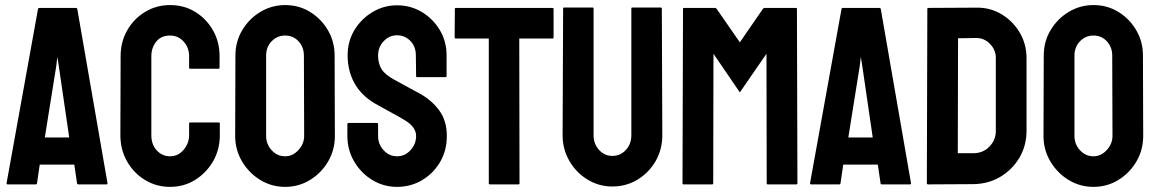

<svg xmlns="http://www.w3.org/2000/svg" viewBox="-20 -727 4563 757"><path d="M5.9 -4.9 129.9 -691.9Q130.9 -695.8 134.8 -695.8H279.8Q283.7 -695.8 284.7 -691.9L403.8 -4.9Q404.3 0 399.9 0H289.1Q284.2 0 283.7 -4.9L272.9 -78.1H136.7L126 -4.9Q125.5 0 121.1 0H9.8Q5.9 0 5.9 -4.9ZM211.9 -465.8 206.1 -502.9 201.7 -465.8 156.7 -185.1H252.9Z M650.4 9.8Q596.2 9.8 551.3 -17.6Q506.8 -44.9 480.7 -91.1Q454.6 -137.2 454.6 -193.8L455.6 -505.9Q455.6 -561.5 481 -606.4Q506.3 -651.9 551 -679.4Q595.7 -707 650.4 -707Q706.1 -707 749.5 -680.2Q793.5 -653.3 819.6 -607.7Q845.7 -562 845.7 -505.9V-460Q845.7 -456.1 841.8 -456.1H729.5Q725.6 -456.1 725.6 -460V-505.9Q725.6 -539.1 704.1 -563Q682.6 -586.9 650.4 -586.9Q614.7 -586.9 595.7 -562.5Q576.7 -538.1 576.7 -505.9V-193.8Q576.7 -157.2 598.1 -134Q619.6 -110.8 650.4 -110.8Q682.6 -110.8 704.1 -136.5Q725.6 -162.1 725.6 -193.8V-240.2Q725.6 -244.1 729.5 -244.1H842.8Q846.7 -244.1 846.7 -240.2V-193.8Q846.7 -137.7 820.3 -91.3Q793.5 -45.4 749.5 -17.8Q705.6 9.8 650.4 9.8Z M1104 9.8Q1050.8 9.8 1005.9 -17.6Q961.4 -44.9 934.3 -90.6Q907.2 -136.2 907.2 -190.9L908.2 -507.8Q908.2 -563.5 935.1 -607.9Q961.4 -652.8 1006.3 -679.9Q1051.3 -707 1104 -707Q1158.7 -707 1202.1 -680.2Q1246.1 -653.3 1272.7 -608.2Q1299.3 -563 1299.3 -507.8L1300.3 -190.9Q1300.3 -136.2 1273.9 -90.8Q1247.1 -44.9 1202.6 -17.6Q1158.2 9.8 1104 9.8ZM1104 -110.8Q1134.3 -110.8 1156.7 -135.5Q1179.2 -160.2 1179.2 -190.9L1178.2 -507.8Q1178.2 -541 1157.2 -564Q1136.2 -586.9 1104 -586.9Q1073.2 -586.9 1051.3 -564.5Q1029.3 -542 1029.3 -507.8V-190.9Q1029.3 -158.2 1051.3 -134.5Q1073.2 -110.8 1104 -110.8Z M1545.4 9.8Q1492.2 9.8 1447.3 -17.6Q1402.8 -44.9 1376.2 -90.6Q1349.6 -136.2 1349.6 -190.9V-236.8Q1349.6 -242.2 1354.5 -242.2H1466.8Q1470.7 -242.2 1470.7 -236.8V-190.9Q1470.7 -158.2 1492.7 -134.5Q1514.6 -110.8 1545.4 -110.8Q1576.7 -110.8 1598.6 -135Q1620.6 -159.2 1620.6 -190.9Q1620.6 -227.5 1572.8 -254.9Q1564.9 -259.8 1552.5 -266.8Q1540 -273.9 1522.9 -283.2Q1505.9 -292.5 1489.7 -301.5Q1473.6 -310.5 1458.5 -318.8Q1403.8 -351.1 1377.2 -399.7Q1350.6 -448.2 1350.6 -508.8Q1350.6 -564.5 1377.9 -609.4Q1405.3 -653.8 1449.5 -679.9Q1493.7 -706.1 1545.4 -706.1Q1598.6 -706.1 1643.1 -679.7Q1687.5 -652.8 1714.1 -608.4Q1740.7 -564 1740.7 -508.8V-426.8Q1740.7 -422.9 1736.8 -422.9H1624.5Q1620.6 -422.9 1620.6 -426.8L1619.6 -508.8Q1619.6 -543.9 1597.7 -565.9Q1575.7 -587.9 1545.4 -587.9Q1514.6 -587.9 1492.7 -564.5Q1470.7 -541 1470.7 -508.8Q1470.7 -476.1 1484.6 -454.1Q1498.5 -432.1 1535.6 -412.1Q1539.6 -410.2 1553.7 -402.3Q1567.9 -394.5 1585.2 -385Q1602.5 -375.5 1616.7 -367.9Q1630.9 -360.4 1633.8 -358.9Q1683.6 -331.1 1712.6 -290.5Q1741.7 -250 1741.7 -190.9Q1741.7 -133.8 1715.3 -88.4Q1688.5 -43 1644 -16.6Q1599.6 9.8 1545.4 9.8Z M2024.4 0H1911.6Q1907.2 0 1907.2 -4.9V-575.2H1777.3Q1772.5 -575.2 1772.5 -580.1L1773.4 -691.9Q1773.4 -695.8 1777.3 -695.8H2157.2Q2162.6 -695.8 2162.6 -691.9V-580.1Q2162.6 -575.2 2158.7 -575.2H2027.3L2028.3 -4.9Q2028.3 0 2024.4 0Z M2394 8.3Q2341.3 8.3 2296.4 -19Q2251.5 -46.4 2224.9 -92.5Q2198.2 -138.7 2198.2 -193.4L2200.2 -693.4Q2200.2 -697.3 2204.1 -697.3H2316.4Q2320.3 -697.3 2320.3 -693.4V-193.4Q2320.3 -159.7 2341.8 -136Q2363.3 -112.3 2394 -112.3Q2426.3 -112.3 2447.8 -136Q2469.2 -159.7 2469.2 -193.4V-693.4Q2469.2 -697.3 2473.1 -697.3H2585.4Q2589.4 -697.3 2589.4 -693.4L2591.3 -193.4Q2591.3 -138.2 2564.9 -91.8Q2538.1 -45.9 2493.7 -18.8Q2449.2 8.3 2394 8.3Z M2788.1 0H2674.8Q2670.9 0 2670.9 -4.9L2672.9 -691.9Q2672.9 -695.8 2676.8 -695.8H2798.8Q2802.7 -695.8 2805.7 -691.9L2897 -560.1L2987.8 -691.9Q2990.7 -695.8 2995.1 -695.8H3117.7Q3122.1 -695.8 3122.1 -691.9L3124 -4.9Q3124 0 3120.1 0H3006.8Q3002.9 0 3002.9 -4.9L3002 -515.1L2897 -362.8L2793 -515.1L2792 -4.9Q2792 0 2788.1 0Z M3173.8 -4.9 3297.9 -691.9Q3298.8 -695.8 3302.7 -695.8H3447.8Q3451.7 -695.8 3452.6 -691.9L3571.8 -4.9Q3572.3 0 3567.9 0H3457Q3452.1 0 3451.7 -4.9L3440.9 -78.1H3304.7L3293.9 -4.9Q3293.5 0 3289.1 0H3177.7Q3173.8 0 3173.8 -4.9ZM3379.9 -465.8 3374 -502.9 3369.6 -465.8 3324.7 -185.1H3420.9Z M3818.4 -1 3639.2 0Q3634.3 0 3634.3 -4.9L3636.2 -691.9Q3636.2 -695.8 3640.1 -695.8L3827.1 -696.8Q3882.8 -698.2 3927.7 -671.4Q3973.1 -644.5 4000.2 -598.9Q4027.3 -553.2 4027.3 -498V-210.9Q4027.3 -153.3 3999.5 -105.5Q3971.2 -58.1 3924.3 -30Q3877.4 -2 3818.4 -1ZM3827.1 -577.1 3757.3 -576.2 3756.3 -123H3818.4Q3855.5 -123 3880.9 -148.9Q3906.2 -174.8 3906.2 -210.9V-499Q3906.2 -530.8 3882.8 -554.4Q3859.4 -578.1 3827.1 -577.1Z M4291 9.8Q4237.8 9.8 4192.9 -17.6Q4148.4 -44.9 4121.3 -90.6Q4094.2 -136.2 4094.2 -190.9L4095.2 -507.8Q4095.2 -563.5 4122.1 -607.9Q4148.4 -652.8 4193.4 -679.9Q4238.3 -707 4291 -707Q4345.7 -707 4389.2 -680.2Q4433.1 -653.3 4459.7 -608.2Q4486.3 -563 4486.3 -507.8L4487.3 -190.9Q4487.3 -136.2 4460.9 -90.8Q4434.1 -44.9 4389.6 -17.6Q4345.2 9.8 4291 9.8ZM4291 -110.8Q4321.3 -110.8 4343.8 -135.5Q4366.2 -160.2 4366.2 -190.9L4365.2 -507.8Q4365.2 -541 4344.2 -564Q4323.2 -586.9 4291 -586.9Q4260.3 -586.9 4238.3 -564.5Q4216.3 -542 4216.3 -507.8V-190.9Q4216.3 -158.2 4238.3 -134.5Q4260.3 -110.8 4291 -110.8Z"/></svg>

Font: WRV
Style: Display
Weight: 400
Designer: Will Viles x Danh Hong
Version: Version 8.001; ttfautohint (v1.8.3)